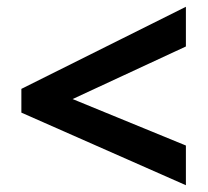

<svg xmlns="http://www.w3.org/2000/svg" viewBox="-20 -711 612 566"><path d="M528 -165V-282L194 -419L528 -574V-691L43 -449V-379Z"/></svg>

Font: Noto Sans Malayalam UI
Style: Bold
Weight: 700
Designer: Jelle Bosma - Monotype Design Team
Foundry: Monotype Imaging Inc.
Version: Version 2.104